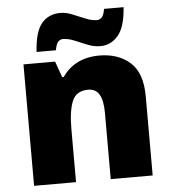

<svg xmlns="http://www.w3.org/2000/svg" viewBox="-54 -821 778 871"><g transform="rotate(-5 335.0 -386.0)"><path d="M412 -563Q498 -563 552 -515Q606 -467 606 -360V0H415V-302Q415 -357 399 -385Q383 -413 348 -413Q294 -413 275.5 -369Q257 -325 257 -242V0H66V-553H210L236 -480H243Q269 -519 311.5 -541Q354 -563 412 -563ZM130 -604Q136 -696 167.5 -733.5Q199 -771 253 -771Q278 -771 306.5 -759.5Q335 -748 363.5 -736Q392 -724 417 -724Q426 -724 436.5 -732.5Q447 -741 452 -772H541Q535 -682 502 -643.5Q469 -605 421 -605Q392 -605 362.5 -617Q333 -629 305.5 -640.5Q278 -652 253 -652Q244 -652 234 -644Q224 -636 218 -604Z"/></g></svg>

Font: Noto Sans Khmer UI Black
Style: Regular
Weight: 900
Designer: Danh Hong and the Monotype Design Team
Foundry: Monotype Imaging Inc.
Version: Version 2.002; ttfautohint (v1.8.4.7-5d5b)